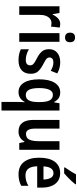

<svg xmlns="http://www.w3.org/2000/svg" viewBox="753 -1559 1046 2592"><g transform="rotate(90 1276.0 -263.0)"><path d="M302 -553Q328 -553 352 -546L339 -428Q319 -435 290 -435Q243 -435 212 -393.5Q181 -352 181 -280V0H65V-543H155L171 -451H177Q196 -493 228 -523Q260 -553 302 -553Z M486 -753Q550 -753 550 -685Q550 -651 533 -634.5Q516 -618 486 -618Q456 -618 438.5 -634.5Q421 -651 421 -685Q421 -753 486 -753ZM544 -543V0H427V-543Z M976 -155Q976 -75 928.5 -32.5Q881 10 794 10Q749 10 712.5 2Q676 -6 645 -21V-131Q674 -112 712.5 -100Q751 -88 787 -88Q862 -88 862 -148Q862 -173 843 -191.5Q824 -210 767 -238Q709 -267 676.5 -304Q644 -341 644 -403Q644 -473 692 -513Q740 -553 821 -553Q862 -553 899 -543Q936 -533 971 -513L936 -425Q909 -441 880 -451Q851 -461 823 -461Q791 -461 773.5 -447Q756 -433 756 -409Q756 -391 764 -379Q772 -367 793 -353.5Q814 -340 852 -321Q909 -291 942.5 -255Q976 -219 976 -155Z M1356 20Q1356 3 1357 -20.5Q1358 -44 1360 -73H1356Q1334 -33 1301.5 -11.5Q1269 10 1223 10Q1143 10 1097 -62Q1051 -134 1051 -269Q1051 -407 1098.5 -480Q1146 -553 1227 -553Q1272 -553 1303 -533Q1334 -513 1356 -472H1362L1374 -543H1472V240H1356ZM1261 -88Q1311 -88 1334 -128Q1357 -168 1358 -250V-274Q1358 -367 1335 -410.5Q1312 -454 1259 -454Q1214 -454 1191.5 -406Q1169 -358 1169 -267Q1169 -88 1261 -88Z M2002 -543V0H1911L1896 -70H1890Q1869 -30 1834.5 -10Q1800 10 1756 10Q1677 10 1638 -41.5Q1599 -93 1599 -189V-543H1716V-217Q1716 -91 1786 -91Q1844 -91 1865 -135.5Q1886 -180 1886 -267V-543Z M2316 -552Q2411 -552 2462 -485.5Q2513 -419 2513 -308V-242H2225Q2228 -84 2347 -84Q2386 -84 2419 -93Q2452 -102 2488 -123V-27Q2422 10 2334 10Q2222 10 2165.5 -64.5Q2109 -139 2109 -268Q2109 -406 2163 -479Q2217 -552 2316 -552ZM2318 -462Q2277 -462 2253.5 -429Q2230 -396 2226 -327H2403Q2403 -386 2382 -424Q2361 -462 2318 -462ZM2467 -756Q2453 -737 2427 -709Q2401 -681 2372 -653Q2343 -625 2320 -606H2241V-618Q2267 -655 2291.5 -693.5Q2316 -732 2333 -766H2467Z"/></g></svg>

Font: Noto Sans Khmer UI Condensed SemiBold
Style: Regular
Weight: 600
Width: 3
Designer: Danh Hong and the Monotype Design Team
Foundry: Monotype Imaging Inc.
Version: Version 2.002; ttfautohint (v1.8.4.7-5d5b)